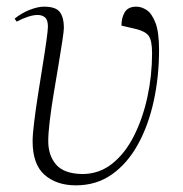

<svg xmlns="http://www.w3.org/2000/svg" viewBox="-20 -543 550 577"><path d="M208 14Q150 14 114 -17.5Q78 -49 78 -119Q78 -138 82.5 -175Q87 -212 94 -257Q101 -302 108 -345Q115 -388 119.5 -420.5Q124 -453 124 -463Q124 -483 115.5 -490.5Q107 -498 93 -498Q80 -498 63.5 -492.5Q47 -487 30 -478L24 -487Q45 -504 69.5 -513.5Q94 -523 112 -523Q148 -523 160 -506.5Q172 -490 172 -460Q172 -451 167.5 -421Q163 -391 156 -349Q149 -307 141.5 -262.5Q134 -218 129.5 -180Q125 -142 125 -119Q125 -76 148.5 -48.5Q172 -21 227 -20Q278 -20 317 -51Q356 -82 382.5 -134.5Q409 -187 423 -251.5Q437 -316 437 -383Q437 -421 427 -435Q417 -449 388 -456L345 -466Q345 -490 355 -506.5Q365 -523 390 -523Q405 -523 420.5 -513Q436 -503 447 -475Q458 -447 458 -393Q458 -313 442 -239.5Q426 -166 394.5 -109Q363 -52 316.5 -19Q270 14 208 14Z"/></svg>

Font: Literata 72pt ExtraLight
Style: Italic
Weight: 200
Italic angle: -2°
Designer: Latin by Veronika Burian and Jose Scaglione. Greek by Irene Vlachou. Cyrillic by Vera Evstafieva
Foundry: TypeTogether
Version: Version 3.002